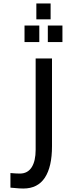

<svg xmlns="http://www.w3.org/2000/svg" viewBox="-20 -835 387 1104"><path d="M40 0ZM64 246 40 244V160Q73 163 94 163Q139 163 162 127Q185 91 185 26V-499H279V6Q279 124 238 186.5Q197 249 114 249Q91 249 64 246ZM189 -815H271V-724H189ZM121 -688H206V-593H121ZM255 -688H339V-593H255Z"/></svg>

Font: Cairo SemiBold
Style: Regular
Weight: 600
Designer: Mohamed Gaber, the designers of Titillium
Foundry: Kief Type Foundry
Version: Version 2.009; ttfautohint (v1.5.33-1714) -l 8 -r 50 -G 200 